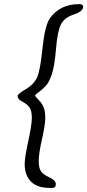

<svg xmlns="http://www.w3.org/2000/svg" viewBox="-20 -756 428 942"><path d="M152.3 -288.1Q152.3 -282.7 168.9 -266.6Q185.5 -250.5 193.8 -230Q202.1 -209.5 202.1 -177.2Q202.1 -145 186 -73.2Q169.9 -1.5 169.9 33Q169.9 67.4 180.7 83.7Q191.4 100.1 222.7 114.5Q253.9 128.9 253.9 147.5Q253.9 166 235.8 166H224.1Q162.1 166 131.6 134.5Q101.1 103 101.1 48.8Q101.1 16.6 118.7 -63.5Q136.2 -143.6 136.2 -178.2Q136.2 -212.9 124.5 -229.2Q112.8 -245.6 89.4 -257.3Q66.4 -269 66.4 -285.2Q66.4 -294.9 106 -318.1Q145.5 -341.3 161.4 -374.8Q177.2 -408.2 188.5 -519.5Q200.2 -630.9 224.6 -666Q273.9 -735.4 368.2 -735.8Q388.2 -735.8 388.2 -723.1Q388.2 -700.2 341.8 -684.8Q295.4 -669.4 278.6 -635.3Q261.7 -601.1 254.9 -517.1Q248 -433.1 234.6 -392.8Q221.2 -352.5 205.1 -335.2Q189 -317.9 170.7 -304.4Q152.3 -291 152.3 -288.1Z"/></svg>

Font: Averia Libre Light
Style: Italic
Weight: 300
Italic angle: -8.5°
Version: Version 1.002